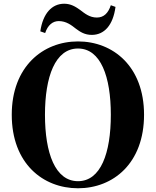

<svg xmlns="http://www.w3.org/2000/svg" viewBox="-20 -989 835 1029"><path d="M196 -821 222 -812C236 -854 262 -876 295 -876C335 -876 363 -854 387 -835C410 -818 434 -802 472 -802C539 -802 586 -854 599 -952L574 -961C560 -919 537 -895 499 -895C460 -895 434 -917 409 -936C385 -953 360 -969 324 -969C258 -969 210 -917 196 -821ZM398 20C587 20 752 -114 752 -374C752 -633 586 -767 398 -767C210 -767 43 -632 43 -374C43 -113 210 20 398 20ZM398 -18C276 -18 221 -168 221 -374C221 -578 276 -729 398 -729C520 -729 574 -578 574 -374C574 -168 520 -18 398 -18Z"/></svg>

Font: Noto Serif CJK HK Black
Style: Regular
Weight: 900
Designer: Ryoko NISHIZUKA 西塚涼子 (kana & ideographs); Frank Grießhammer (Latin, Greek & Cyrillic); Wenlong ZHANG 张文龙 (bopomofo); San
Foundry: Adobe
Version: Version 2.001;hotconv 1.1.0;makeotfexe 2.6.0